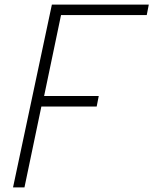

<svg xmlns="http://www.w3.org/2000/svg" viewBox="-20 -820 671 840"><path d="M37 0 207 -800H631L622 -754H247L173 -400H412L403 -354H161L87 0Z"/></svg>

Font: Victor Mono Thin Thin
Style: Italic
Weight: 250
Italic angle: -12°
Monospace: yes
Version: Version 1.561;gftools[0.9.30]